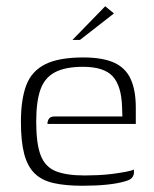

<svg xmlns="http://www.w3.org/2000/svg" viewBox="-20 -588 492 615"><path d="M244 7Q190 7 152 -1.5Q114 -10 91 -32.5Q68 -55 57.5 -95Q47 -135 47 -198Q47 -269 64 -314.5Q81 -360 124.5 -382Q168 -404 247 -404Q308 -404 345 -387.5Q382 -371 398.5 -335Q415 -299 415 -243V-191H132Q132 -201 137 -208Q142 -215 155 -215H372L371 -245Q369 -313 341 -343.5Q313 -374 246 -374Q189 -374 156 -356.5Q123 -339 109.5 -301Q96 -263 96 -198Q96 -127 110.5 -90Q125 -53 159 -39.5Q193 -26 251 -26Q270 -26 293.5 -27Q317 -28 340 -31Q363 -34 382 -37.5Q401 -41 409 -45V-35Q409 -27 403.5 -19.5Q398 -12 380 -7Q356 0 321.5 3.5Q287 7 244 7ZM212 -460 317 -568 345 -545 236 -460Z"/></svg>

Font: Genos Light
Style: Regular
Weight: 300
Designer: Robert E. Leuschke
Foundry: Robert E. Leuschke
Version: Version 1.010